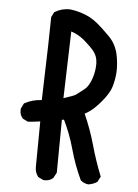

<svg xmlns="http://www.w3.org/2000/svg" viewBox="-54 -796 607 842"><g transform="rotate(5 250.0 -375.0)"><path d="M186 1.5Q180.2 2.4 176.3 2.4Q172.4 2.4 168 2L145 -9.3L144 -10.7Q130.9 -28.8 130.9 -50.8L132.8 -252.9Q91.8 -247.1 80.6 -247.1Q80.6 -247.1 80.1 -247.1H78.1L55.7 -258.3L54.7 -259.8Q42.5 -273.4 42.5 -293.9Q42.5 -296.9 43 -301.8L54.7 -325.2L56.6 -326.2Q90.3 -344.7 131.3 -346.7Q140.6 -641.6 140.6 -710.9V-712.9L152.3 -735.8Q168.9 -745.6 185.1 -749.8Q201.2 -753.9 218.8 -753.9H219.2Q267.1 -748.5 308.1 -727.5Q327.1 -717.3 342.8 -704.1Q365.7 -685.5 397.9 -652.8Q432.1 -619.1 441.4 -569.3Q447.3 -538.1 447.3 -509.8Q447.3 -481.9 440.9 -453.6Q436 -429.2 426.8 -411.6Q413.6 -385.3 380.9 -349.1Q363.8 -330.6 349.6 -320.1Q335.4 -309.6 323.7 -303.7Q353 -238.3 372.1 -170.2Q391.1 -102.1 418 -34.7L405.3 -10.3Q386.2 1.5 366.2 3.9Q347.2 1.5 334 -9.8L332.5 -10.7Q302.2 -75.2 283.7 -142.6Q265.1 -210 235.8 -269.5L226.6 -268.1L224.6 -35.2L211.4 -10.7Q199.2 -0.5 186 1.5ZM355.5 -523.9Q355.5 -526.4 355.5 -529.3Q354.5 -560.5 335.9 -582.5Q315.9 -605.5 287.6 -628.9Q263.7 -647.9 233.9 -657.7L225.1 -363.3Q271.5 -377.9 279.3 -384.3Q296.4 -396.5 306.4 -404.8Q316.4 -413.1 319.3 -415.5Q335.4 -432.1 345.5 -462.9Q355.5 -493.7 355.5 -523.9Z"/></g></svg>

Font: Bakudai
Style: Bold
Weight: 700
Version: Version 1.48